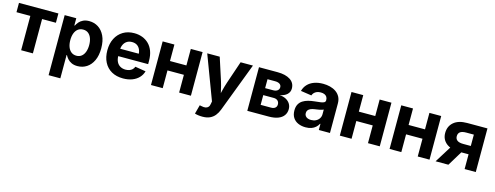

<svg xmlns="http://www.w3.org/2000/svg" viewBox="-22 -1325 5940 2306"><g transform="rotate(15 2948.0 -171.5)"><path d="M182.1 0V-426.8H9.8V-542.5H500V-426.8H328.1V0Z M578.1 204.1V-542.5H722.2V-453.1H728.5Q739.3 -475.6 758.3 -497.8Q777.3 -520 808.1 -534.9Q838.9 -549.8 883.8 -549.8Q945.3 -549.8 995.4 -518.3Q1045.4 -486.8 1075.4 -424.6Q1105.5 -362.3 1105.5 -270.5Q1105.5 -180.7 1076.2 -118.2Q1046.9 -55.7 996.6 -23.2Q946.3 9.3 882.8 9.3Q839.8 9.3 809.3 -5.1Q778.8 -19.5 759.3 -41.5Q739.7 -63.5 728.5 -86.4H724.1V204.1ZM838.9 -107.9Q876.5 -107.9 902.6 -128.7Q928.7 -149.4 942.1 -186.3Q955.6 -223.1 955.6 -271Q955.6 -318.8 942.1 -355.2Q928.7 -391.6 902.8 -412.1Q877 -432.6 838.9 -432.6Q801.3 -432.6 774.9 -412.6Q748.5 -392.6 734.6 -356.4Q720.7 -320.3 720.7 -271Q720.7 -222.2 734.6 -185.5Q748.5 -148.9 775.1 -128.4Q801.8 -107.9 838.9 -107.9Z M1450.2 10.7Q1367.2 10.7 1306.9 -23.4Q1246.6 -57.6 1214.4 -120.4Q1182.1 -183.1 1182.1 -268.6Q1182.1 -352.5 1214.4 -415.8Q1246.6 -479 1305.4 -514.4Q1364.3 -549.8 1443.4 -549.8Q1497.1 -549.8 1543.5 -532.5Q1589.8 -515.1 1624.8 -480.7Q1659.7 -446.3 1679.2 -394.5Q1698.7 -342.8 1698.7 -273.9V-233.4H1241.2V-325.2H1627.9L1559.6 -300.8Q1559.6 -343.3 1546.6 -374.3Q1533.7 -405.3 1508.1 -422.6Q1482.4 -439.9 1444.3 -439.9Q1406.7 -439.9 1380.4 -422.6Q1354 -405.3 1340.1 -375.2Q1326.2 -345.2 1326.2 -306.6V-242.2Q1326.2 -195.8 1341.8 -163.8Q1357.4 -131.8 1386.2 -115.5Q1415 -99.1 1452.6 -99.1Q1478.5 -99.1 1499.8 -106.7Q1521 -114.3 1535.9 -128.4Q1550.8 -142.6 1558.6 -163.6L1690.9 -142.1Q1678.2 -96.2 1645.5 -61.8Q1612.8 -27.3 1563.2 -8.3Q1513.7 10.7 1450.2 10.7Z M2187 -337.4V-220.7H1901.9V-337.4ZM1942.4 -542.5V0H1796.4V-542.5ZM2293 -542.5V0H2146.5V-542.5Z M2395.5 194.3 2425.3 83.5 2448.7 87.9Q2477.1 94.7 2498.5 91.1Q2520 87.4 2533.2 72.5Q2546.4 57.6 2549.8 31.2L2555.2 1L2350.6 -542.5H2505.9L2596.7 -262.2Q2613.3 -209.5 2624.3 -156.7Q2635.3 -104 2648.4 -46.9H2613.8Q2627 -104 2640.1 -157.2Q2653.3 -210.4 2670.4 -262.2L2765.6 -542.5H2918.9L2687.5 65.9Q2670.9 109.9 2645.3 141.6Q2619.6 173.3 2582 190.4Q2544.4 207.5 2491.2 207.5Q2462.9 207.5 2437.5 203.9Q2412.1 200.2 2395.5 194.3Z M2994.1 0V-542.5H3225.1Q3325.2 -542.5 3383.5 -504.6Q3441.9 -466.8 3441.9 -396Q3441.9 -352.5 3410.2 -322.8Q3378.4 -293 3320.3 -282.7Q3367.7 -279.8 3401.1 -261.2Q3434.6 -242.7 3452.4 -213.6Q3470.2 -184.6 3470.2 -148.4Q3470.2 -102.5 3446 -69.1Q3421.9 -35.6 3375 -17.8Q3328.1 0 3261.2 0ZM3130.4 -110.8H3260.3Q3292.5 -110.8 3310.8 -126.2Q3329.1 -141.6 3329.1 -168Q3329.1 -197.8 3310.8 -214.8Q3292.5 -231.9 3260.3 -231.9H3130.4ZM3130.4 -318.8H3228.5Q3263.7 -318.8 3283.4 -334Q3303.2 -349.1 3303.2 -375Q3303.2 -400.9 3282.5 -415.3Q3261.7 -429.7 3225.1 -429.7H3130.4Z M3720.2 10.3Q3668 10.3 3627 -7.8Q3585.9 -25.9 3562.5 -62Q3539.1 -98.1 3539.1 -151.9Q3539.1 -197.3 3555.7 -227.8Q3572.3 -258.3 3601.3 -276.9Q3630.4 -295.4 3667.2 -305.2Q3704.1 -314.9 3744.1 -318.8Q3791.5 -323.2 3820.6 -327.6Q3849.6 -332 3863 -340.8Q3876.5 -349.6 3876.5 -367.2V-369.6Q3876.5 -392.6 3866.5 -408.7Q3856.4 -424.8 3837.4 -433.3Q3818.4 -441.9 3790.5 -441.9Q3762.7 -441.9 3741.9 -433.3Q3721.2 -424.8 3708 -410.4Q3694.8 -396 3689 -377.9L3554.7 -397.9Q3567.4 -446.3 3599.6 -480.2Q3631.8 -514.2 3680.7 -532Q3729.5 -549.8 3791.5 -549.8Q3836.4 -549.8 3877.9 -539.3Q3919.4 -528.8 3951.9 -506.3Q3984.4 -483.9 4003.2 -449.2Q4022 -414.6 4022 -365.7V0H3883.3V-75.7H3878.4Q3865.2 -50.3 3843.5 -30.8Q3821.8 -11.2 3791.3 -0.5Q3760.7 10.3 3720.2 10.3ZM3761.2 -91.8Q3795.9 -91.8 3822 -105.5Q3848.1 -119.1 3862.8 -142.6Q3877.4 -166 3877.4 -194.3V-252.4Q3870.6 -248.5 3857.9 -244.6Q3845.2 -240.7 3829.3 -237.5Q3813.5 -234.4 3797.9 -232.2Q3782.2 -230 3769.5 -228Q3742.7 -224.1 3722.2 -215.6Q3701.7 -207 3690.4 -192.4Q3679.2 -177.7 3679.2 -156.2Q3679.2 -135.3 3689.7 -120.8Q3700.2 -106.4 3718.8 -99.1Q3737.3 -91.8 3761.2 -91.8Z M4535.2 -337.4V-220.7H4250V-337.4ZM4290.5 -542.5V0H4144.5V-542.5ZM4641.1 -542.5V0H4494.6V-542.5Z M5153.8 -337.4V-220.7H4868.7V-337.4ZM4909.2 -542.5V0H4763.2V-542.5ZM5259.8 -542.5V0H5113.3V-542.5Z M5835 0H5696.3V-428.2H5601.6Q5550.3 -428.2 5526.6 -410.2Q5502.9 -392.1 5502.9 -357.4Q5502.9 -323.2 5527.1 -305.2Q5551.3 -287.1 5603 -287.1H5753.9V-183.6H5586.4Q5477.1 -183.6 5417.7 -231.2Q5358.4 -278.8 5358.4 -358.9Q5358.4 -442.4 5416.7 -492.4Q5475.1 -542.5 5582.5 -542.5H5835ZM5494.6 0H5335.4L5489.7 -247.6H5645Z"/></g></svg>

Font: Inter 16pt
Style: Bold
Weight: 700
Version: Version 4.001;git-66647c0bb